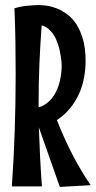

<svg xmlns="http://www.w3.org/2000/svg" viewBox="-20 -734 379 760"><path d="M318.8 -492.2Q318.8 -459.5 312.7 -426.5Q306.6 -393.6 293 -363Q279.3 -332.5 257.8 -305.9Q236.3 -279.3 205.1 -258.8Q232.4 -189 265.4 -124.8Q298.3 -60.5 338.9 -1L216.8 5.9L133.8 -230Q135.7 -170.4 138.7 -111.8Q141.6 -53.2 146 3.9H26.9Q34.7 -106.9 38.3 -217.8Q42 -328.6 42 -440.9Q42 -505.9 41 -570.6Q40 -635.3 37.1 -701.2Q63 -709 89.6 -711.4Q116.2 -713.9 134.8 -713.9Q147.9 -713.9 166.7 -711.2Q185.5 -708.5 206.1 -700.2Q226.6 -691.9 246.8 -676.8Q267.1 -661.6 283 -637Q298.8 -612.3 308.8 -576.9Q318.8 -541.5 318.8 -492.2ZM132.8 -309.1Q149.9 -314 162.8 -323.5Q175.8 -333 185.5 -345.2Q195.3 -357.4 201.9 -371.1Q208.5 -384.8 212.9 -398.4Q222.7 -430.2 224.1 -467.8Q224.1 -468.8 223.9 -479.7Q223.6 -490.7 221.2 -507.3Q218.8 -523.9 214.1 -543.5Q209.5 -563 200.7 -581.3Q191.9 -599.6 178.2 -613.8Q164.6 -627.9 145 -633.8Q139.2 -557.1 136 -481.2Q132.8 -405.3 132.8 -328.1Z"/></svg>

Font: Mouse Memoirs
Style: Regular
Weight: 400
Version: Version 1.000